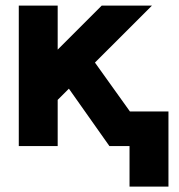

<svg xmlns="http://www.w3.org/2000/svg" viewBox="-20 -528 646 694"><path d="M188.5 -167V0H47.9V-507.8H188.5V-348.6L347.7 -507.8H529.3L323.2 -301.8L449.7 -125H588.9V146.5H448.2V0H375.5L229 -207.5Z"/></svg>

Font: Giphurs
Style: Bold
Weight: 700
Version: Version 0.920; ttfautohint (v1.8.4.7-5d5b)